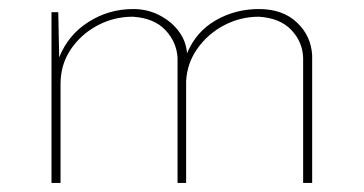

<svg xmlns="http://www.w3.org/2000/svg" viewBox="-20 -405 805 425"><path d="M109 -378 111 -278Q131 -328 176 -356.5Q221 -385 275 -385Q306 -385 332.5 -371.5Q359 -358 375.5 -336Q392 -314 394 -287Q414 -335 457.5 -360Q501 -385 553 -385Q606 -385 637.5 -355Q669 -325 671 -282V0H651V-277Q650 -312 625 -338.5Q600 -365 553 -368Q512 -368 476 -349Q440 -330 417 -297.5Q394 -265 392 -225V0H373V-277Q371 -312 346 -338.5Q321 -365 274 -368Q232 -368 195.5 -348.5Q159 -329 136.5 -295.5Q114 -262 114 -219V0H94V-378Z"/></svg>

Font: Synthetic Thin
Style: Regular
Weight: 100
Designer: Santiago Orozco
Foundry: Typemade
Version: Version 2.000; ttfautohint (v1.8.4.7-5d5b)